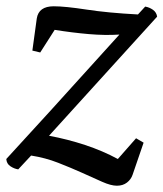

<svg xmlns="http://www.w3.org/2000/svg" viewBox="-44 -533 520 611"><path d="M116 -180 336 -423Q291 -420 238.5 -424.5Q186 -429 130 -438L84 -366L59 -372L73 -474Q79 -513 127 -513Q163 -513 231.5 -502.5Q300 -492 395 -487L418 -512Q431 -510 442.5 -502Q454 -494 456 -480L112 -101Q171 -90 227 -71.5Q283 -53 331 -27L389 -93L413 -79L378 23Q373 38 360 48Q347 58 328 58Q309 58 281 45.5Q253 33 217.5 17Q182 1 141 -15Q100 -31 55 -38L14 6Q1 4 -11 -4Q-23 -12 -24 -27Z"/></svg>

Font: PTSerifItalic
Style: Italic
Weight: 400
Italic angle: -12°
Designer: A.Korolkova, O.Umpeleva, V.Yefimov
Foundry: ParaType Ltd
Version: Version 1.000W OFL